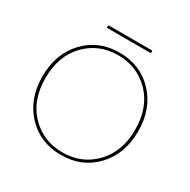

<svg xmlns="http://www.w3.org/2000/svg" viewBox="-181 -990 1155 1168"><g transform="rotate(30 396.0 -406.0)"><path d="M637.5 -609.5Q732 -509 732 -351Q732 -193 637.5 -92.5Q543 8 396 8Q249 8 154.5 -92.5Q60 -193 60 -351Q60 -509 154.5 -609.5Q249 -710 396 -710Q543 -710 637.5 -609.5ZM171 -599Q81 -506 81 -351Q81 -196 171 -103Q261 -10 396 -10Q531 -10 621 -103Q711 -196 711 -351Q711 -506 621 -599Q531 -692 396 -692Q261 -692 171 -599ZM252 -802V-820H561V-802Z"/></g></svg>

Font: Poppins Thin
Style: Regular
Weight: 250
Designer: Ninad Kale (Devanagari), Jonny Pinhorn (Latin)
Foundry: Indian Type Foundry
Version: Version 3.200;PS 1.000;hotconv 16.6.54;makeotf.lib2.5.65590